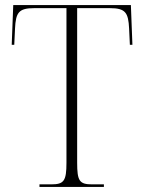

<svg xmlns="http://www.w3.org/2000/svg" viewBox="-20 -734 568 754"><path d="M135 0H388V-10H342C292 -10 283 -23 283 -95V-702H412C473 -702 484 -684 487 -622L490 -558H500L494 -714H32L26 -558H36L39 -622C42 -684 53 -702 114 -702H241V-95C241 -23 231 -10 181 -10H135Z"/></svg>

Font: Noto Serif Display SemiCondensed ExtraLight
Style: Regular
Weight: 200
Width: 4
Designer: Monotype Design Team
Foundry: Monotype Imaging Inc.
Version: Version 2.009